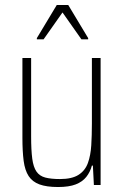

<svg xmlns="http://www.w3.org/2000/svg" viewBox="-20 -743 498 771"><path d="M213 8Q167 8 138.5 -2.5Q110 -13 95 -36Q80 -59 75 -97Q70 -135 70 -190V-510H105V-195Q105 -140 109.5 -106Q114 -72 126.5 -54Q139 -36 162 -30Q185 -24 221 -24Q269 -24 295.5 -41Q322 -58 333 -88.5Q344 -119 346.5 -159.5Q349 -200 349 -246V-510H384V0H357L353 -78H349Q342 -52 326.5 -32.5Q311 -13 284 -2.5Q257 8 213 8ZM128 -585V-590L208 -723H254L334 -590V-585H307L231 -693L155 -585Z"/></svg>

Font: Saira Condensed Thin
Style: Regular
Weight: 250
Width: 3
Designer: Hector Gatti with collaboration of the Omnibus-Type team
Foundry: Omnibus-Type
Version: Version 1.101